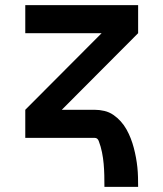

<svg xmlns="http://www.w3.org/2000/svg" viewBox="-20 -540 640 752"><path d="M389 192Q389 169 388.5 146.5Q388 124 386 101.5Q384 79 379.5 56.5Q375 34 367 13Q365 7 361 3.5Q357 0 351 0H79V-110L378 -410H79V-520H521V-410L222 -110H351Q370 -110 389 -105.5Q408 -101 424 -90Q440 -79 453 -64.5Q466 -50 475.5 -33Q485 -16 492 2Q499 20 504 39Q509 58 512.5 77Q516 96 518 115Q520 134 520.5 153.5Q521 173 521 192Z"/></svg>

Font: Iosevka Extrabold Extended
Style: Regular
Weight: 800
Width: 7
Monospace: yes
Designer: Belleve Invis
Foundry: Belleve Invis
Version: Version 32.5.0; ttfautohint (v1.8.4)